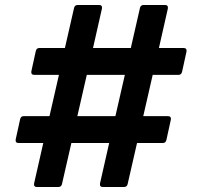

<svg xmlns="http://www.w3.org/2000/svg" viewBox="-20 -752 813 772"><path d="M129 0Q122 0 119 -3.5Q116 -7 117 -14L154 -177H55Q48 -177 45 -180.5Q42 -184 43 -191L61 -273Q64 -285 75 -285H179L217 -451H118Q111 -451 108 -454.5Q105 -458 106 -465L124 -547Q127 -559 138 -559H241L278 -721Q281 -732 293 -732H378Q385 -732 388 -728.5Q391 -725 390 -718L354 -559H506L543 -721Q546 -732 558 -732H643Q650 -732 653 -728.5Q656 -725 655 -718L619 -559H718Q725 -559 728 -555.5Q731 -552 730 -545L712 -463Q709 -451 698 -451H594L556 -285H655Q662 -285 665 -281.5Q668 -278 667 -271L649 -189Q646 -177 635 -177H531L493 -11Q490 0 478 0H394Q387 0 384 -3.5Q381 -7 382 -14L419 -177H267L229 -11Q226 0 214 0ZM291 -285H444L482 -451H329Z"/></svg>

Font: LINE Seed Sans TH App
Style: Bold
Weight: 700
Designer: Dalton Maag Ltd | Thai characters by Cadson Demak Co.,Ltd.
Foundry: Dalton Maag Ltd
Version: Version 1.003